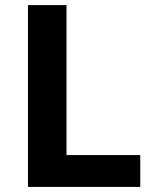

<svg xmlns="http://www.w3.org/2000/svg" viewBox="-20 -734 605 754"><path d="M89.8 0V-713.9H241.2V-125H530.8V0Z"/></svg>

Font: Wonky
Style: Regular
Weight: 400
Designer: Monotype Design Team
Foundry: Monotype Imaging Inc.
Version: Version 3.000